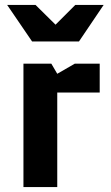

<svg xmlns="http://www.w3.org/2000/svg" viewBox="-20 -758 449 778"><path d="M384 -383H212V0H75V-500H188L212 -459L283 -500H384ZM300 -590H110L9 -738H124L205 -658L285 -738H400Z"/></svg>

Font: Quantico
Style: Bold
Weight: 700
Designer: Matt Desmond
Foundry: MADtype
Version: Version 2.002